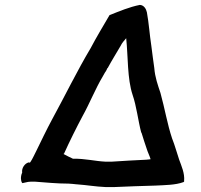

<svg xmlns="http://www.w3.org/2000/svg" viewBox="-20 -752 816 779"><path d="M258 -7C267 -6 279 -6 292 -4H293C335 -1 365 5 409 7H443C498 5 554 2 610 1C648 -1 692 -1 724 -13L727 -15V-18C730 -49 716 -79 707 -104C697 -133 690 -161 678 -191C659 -248 648 -314 631 -375C620 -408 609 -438 606 -476C602 -502 598 -536 594 -566C587 -611 584 -659 576 -702C573 -716 564 -731 548 -732H547C506 -724 463 -706 428 -692L425 -691L424 -690C399 -647 371 -601 348 -557C293 -465 242 -360 190 -265C173 -234 143 -172 127 -139C117 -120 113 -109 103 -94C102 -93 101 -93 101 -92L97 -93H96C80 -89 67 -69 70 -52C62 -34 65 -17 69 -11L71 -9L94 -14C98 -14 104 -15 106 -15H121C164 -12 209 -7 258 -7ZM591 -106C587 -105 581 -105 573 -104C527 -102 479 -99 432 -96H409C365 -98 326 -109 276 -108C265 -113 251 -120 238 -127C238 -127 239 -128 239 -129H240C261 -176 292 -238 315 -281C343 -331 367 -392 397 -442L406 -458C411 -464 413 -470 416 -476H417C432 -504 453 -538 470 -567C474 -576 483 -587 492 -597C500 -521 496 -433 518 -367C534 -321 540 -264 553 -214H554C561 -192 568 -168 576 -146C580 -133 587 -120 591 -106Z"/></svg>

Font: Hussar Pisanka
Style: SbdKur
Weight: 600
Designer: Robert Jablonski
Foundry: Cannot Into Space Fonts
Version: Version 1.070